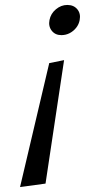

<svg xmlns="http://www.w3.org/2000/svg" viewBox="-20 -742 362 776"><path d="M61 14 179 -487 239 -499 164 0ZM228 -600Q203 -600 189 -618Q175 -636 180 -661Q185 -687 206 -704.5Q227 -722 252 -722Q278 -722 292.5 -704.5Q307 -687 302 -661Q299 -644 288 -630Q277 -616 261.5 -608Q246 -600 228 -600Z"/></svg>

Font: Wittgenstein
Style: Italic
Weight: 400
Italic angle: -11°
Designer: Jörg Drees
Foundry: Jörg Drees
Version: Version 1.500